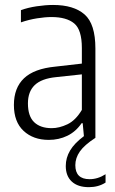

<svg xmlns="http://www.w3.org/2000/svg" viewBox="-20 -570 477 794"><path d="M181.5 8.5Q117.5 8.5 77.5 -28.8Q37.5 -66 37.5 -136Q37.5 -206.5 79.2 -246.2Q121 -286 209 -294.5L318.5 -307V-371.5Q318.5 -447 286.8 -473.2Q255 -499.5 193 -499.5Q166.5 -499.5 133.2 -494.2Q100 -489 66.5 -477.5V-528Q95 -538.5 131.5 -544Q168 -549.5 199.5 -549.5Q285 -549.5 329.8 -510.2Q374.5 -471 374.5 -369.5V0Q329 29.5 310.2 56.5Q291.5 83.5 291.5 113Q291.5 171 350.5 171Q384.5 171 416.5 150.5V185Q387 204 347.5 204Q302 204 277 181Q252 158 252 116.5Q252 82.5 269.8 52.5Q287.5 22.5 327 -7L322 -60.5H317.5Q293.5 -25.5 258.5 -8.5Q223.5 8.5 181.5 8.5ZM95.5 -142.5Q95.5 -89.5 121.2 -64.8Q147 -40 194 -40Q225 -40 258.8 -56Q292.5 -72 318.5 -115.5V-262.5L211.5 -251Q151.5 -245 123.5 -218Q95.5 -191 95.5 -142.5Z"/></svg>

Font: Encode Sans Condensed Condensed Light
Style: Regular
Weight: 300
Width: 3
Designer: Multiple Designers
Foundry: Impallari Type
Version: Version 3.000; ttfautohint (v1.8.3) -l 8 -r 50 -G 200 -x 14 